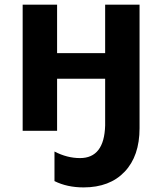

<svg xmlns="http://www.w3.org/2000/svg" viewBox="-20 -566 702 831"><path d="M326.2 118.2Q431.2 118.2 435.1 -22.9V-225.1H227.1V0H78.1V-545.9H227.1V-335.9H435.1V-545.9H584V-11.2Q584 109.4 519.5 177.2Q455.1 245.1 341.8 245.1Q270.5 245.1 215.8 217.8V89.8Q270.5 118.2 326.2 118.2Z"/></svg>

Font: NotoSans-Bold
Style: Bold
Weight: 700
Designer: Monotype Design team
Foundry: Monotype Imaging Inc.
Version: Version 1.04